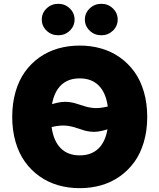

<svg xmlns="http://www.w3.org/2000/svg" viewBox="-20 -976 835 1006"><path d="M397.7 9.9Q338.1 9.9 284.6 -5.5Q231.2 -21 187.1 -52.2Q143.1 -83.5 111.2 -127.7Q79.2 -171.9 61.6 -232.2Q44 -292.6 44 -363.6Q44 -435 61.6 -495.6Q79.2 -556.1 111.2 -600.3Q143.1 -644.5 187.1 -675.6Q231.2 -706.7 284.4 -721.9Q337.7 -737.2 397.7 -737.2Q457 -737.2 510.3 -721.9Q563.6 -706.7 607.6 -675.6Q651.6 -644.5 683.8 -600.3Q715.9 -556.1 733.7 -495.6Q751.4 -435 751.4 -363.6Q751.4 -292.3 733.7 -231.7Q715.9 -171.2 683.8 -127Q651.6 -82.7 607.6 -51.7Q563.6 -20.6 510.3 -5.3Q457 9.9 397.7 9.9ZM397.7 -161.9Q457.7 -161.9 494.7 -196.7Q531.6 -231.5 543 -298.3Q516.7 -290.1 495.2 -286.9Q473.7 -283.7 454.5 -286.2Q435.4 -288.7 424.2 -291.7Q413 -294.7 393.8 -301.5Q375.7 -307.5 364.9 -310.5Q354 -313.6 335.6 -316.6Q317.1 -319.6 296.2 -317.8Q275.2 -316.1 250.4 -310.4Q260.3 -237.6 297.8 -199.8Q335.2 -161.9 397.7 -161.9ZM544.7 -418Q534.8 -490.1 497.5 -527.7Q460.2 -565.3 397.7 -565.3Q338.1 -565.3 301.3 -531.1Q264.6 -496.8 252.5 -430.4Q278.4 -438.2 299.9 -441.1Q321.4 -443.9 340.6 -441.4Q359.7 -438.9 370.7 -435.9Q381.7 -432.9 400.9 -426.5Q419.7 -420.1 430 -417.3Q440.3 -414.4 459.2 -411.4Q478 -408.4 498.9 -410.2Q519.9 -411.9 544.7 -418ZM285.5 -791.2Q249.3 -791.2 224.1 -815.3Q198.9 -839.5 198.9 -873.6Q198.9 -907.7 224.1 -931.8Q249.3 -956 285.5 -956Q320.7 -956 345.7 -931.8Q370.7 -907.7 370.7 -873.6Q370.7 -839.5 345.7 -815.3Q320.7 -791.2 285.5 -791.2ZM511.4 -791.2Q475.1 -791.2 449.9 -815.3Q424.7 -839.5 424.7 -873.6Q424.7 -907.7 449.9 -931.8Q475.1 -956 511.4 -956Q546.5 -956 571.6 -931.8Q596.6 -907.7 596.6 -873.6Q596.6 -839.5 571.6 -815.3Q546.5 -791.2 511.4 -791.2Z"/></svg>

Font: Karasuma Gothic
Style: Black
Weight: 900
Designer: Rasmus Andersson / Ryoko Nishizuka
Foundry: Genbu
Version: Version 1.00